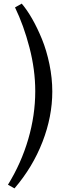

<svg xmlns="http://www.w3.org/2000/svg" viewBox="-20 -831 372 1061"><path d="M269 -325.2Q269 -186.5 214.8 -46.9Q160.6 92.8 60.1 210L23.9 189.9Q97.7 70.3 136.2 -62.3Q174.8 -194.8 174.8 -327.1Q174.8 -445.3 142.8 -568.4Q110.8 -691.4 63 -790L100.1 -811Q128.9 -777.3 157.5 -727.5Q186 -677.7 211.7 -615.2Q237.3 -552.7 253.2 -476.1Q269 -399.4 269 -325.2Z"/></svg>

Font: Literata Book
Style: Italic
Weight: 400
Italic angle: -3°
Designer: Latin by Veronika Burian and Jose Scaglione. Greek by Irene Vlachou. Cyrillic by Vera Evstafieva
Foundry: TypeTogether
Version: Version 1.003;PS 001.003;hotconv 1.0.88;makeotf.lib2.5.64775